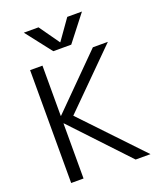

<svg xmlns="http://www.w3.org/2000/svg" viewBox="-170 -1062 973 1167"><g transform="rotate(-20 316.5 -478.5)"><path d="M314 -827H316L408 -957H503L373 -790H257L127 -957H222ZM167 -356H165V0H85V-730H165V-405H167L491 -730H588L237 -380L598 0H502Z"/></g></svg>

Font: M PLUS 1p
Style: Regular
Weight: 400
Version: Version 1.062